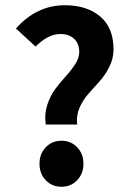

<svg xmlns="http://www.w3.org/2000/svg" viewBox="-20 -702 497 734"><path d="M155 -226Q149 -265 160.5 -300.5Q172 -336 191.5 -362Q211 -388 232 -411Q253 -434 268 -457.5Q283 -481 283 -503Q283 -535 263.5 -553.5Q244 -572 211 -572Q164 -572 116 -524L41 -593Q120 -682 228 -682Q312 -682 363 -639Q414 -596 414 -513Q414 -479 398.5 -447.5Q383 -416 361.5 -392Q340 -368 318.5 -344Q297 -320 284 -290Q271 -260 275 -226ZM275 -13Q251 12 215 12Q179 12 155 -13Q131 -38 131 -76Q131 -114 155 -139Q179 -164 215 -164Q251 -164 275 -139Q299 -114 299 -76Q299 -38 275 -13Z"/></svg>

Font: Assistant
Style: Bold
Weight: 700
Designer: Hebrew By Ben Nathan, Latin by Paul Hunt
Version: Version 2.001;PS 002.001;hotconv 1.0.88;makeotf.lib2.5.64775